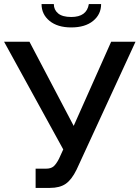

<svg xmlns="http://www.w3.org/2000/svg" viewBox="-22 -914 682 938"><path d="M326 -780Q259 -780 220 -812Q181 -844 181 -894H241Q241 -866 262 -848.5Q283 -831 326 -831Q402 -831 412 -894H472Q472 -844 433 -812Q394 -780 326 -780ZM152 4V-90H203Q226 -90 239 -100.5Q252 -111 266 -138L287 -184L-2 -710H122L338 -299L521 -710H640L352 -85Q328 -36 299 -16Q270 4 222 4Z"/></svg>

Font: Raleway-v4020 SemiBold
Style: Regular
Weight: 600
Designer: Matt McInerney, Pablo Impallari, Rodrigo Fuenzalida
Foundry: Matt McInerney, Pablo Impallari, Rodrigo Fuenzalida
Version: Version 4.020;PS 004.020;hotconv 1.0.88;makeotf.lib2.5.64775